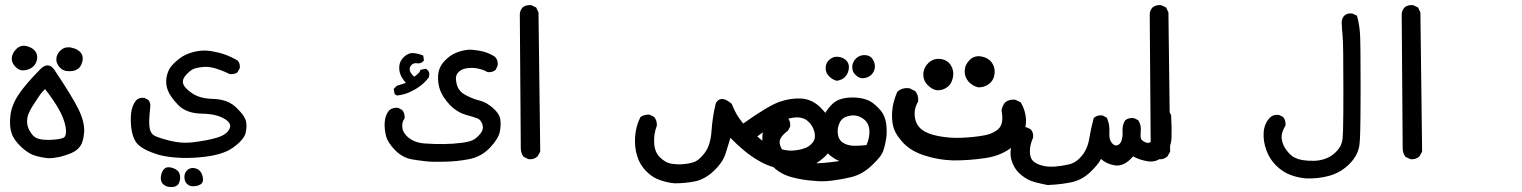

<svg xmlns="http://www.w3.org/2000/svg" viewBox="-20 -457 6040 762"><path d="M170.4 170.9Q142.6 168 117.7 160.2Q112.8 158.7 107.7 156.5Q102.5 154.3 97.2 151.1Q91.8 147.9 86.4 144.3Q81.1 140.6 75.4 136Q69.8 131.3 64.5 126.5Q57.1 119.6 51.3 113Q45.4 106.4 40.8 99.9Q36.1 93.3 32.5 86.4Q28.8 79.6 26.4 72.8Q16.6 45.4 21 3.7Q25.4 -38.1 52.7 -80.1Q79.6 -121.1 140.1 -182.6Q145 -187.5 149.4 -190.4Q161.6 -199.2 173.3 -197Q185.1 -194.8 194.3 -182.1Q268.6 -71.3 292.5 -21.5Q316.4 29.3 314 66.9Q312.5 85.4 308.8 99.6Q305.2 113.8 298.3 123Q296.4 125.5 294.7 127.7Q293 129.9 291 131.8Q289.1 133.8 286.9 135.7Q284.7 137.7 282.5 139.4Q280.3 141.1 277.8 142.6Q275.4 144 272.7 145.5Q270 147 267.3 148.4Q264.6 149.9 262.2 150.9Q240.2 159.7 217.8 165.5Q206.5 168 194.8 169.4Q183.1 170.9 170.9 170.9ZM233.4 88.9Q245.6 80.1 240.7 48.8Q235.4 14.6 211.9 -26.4Q189 -65.4 158.7 -103.5Q153.3 -98.1 148.9 -93.3Q144.5 -88.4 141.1 -83.7Q137.7 -79.1 134.3 -74.2Q123 -56.2 111.3 -39.1Q100.1 -22.5 92.8 -4.4Q85.9 13.7 87.9 32.7Q89.8 51.8 103 70.8Q115.7 89.8 134.3 94.2Q153.8 99.6 187.5 97.7Q220.7 95.7 233.4 88.9ZM246.6 -174.8Q238.3 -175.3 230.5 -179.2Q222.7 -183.1 216.3 -190.2Q210 -197.3 206.5 -205.8Q203.1 -214.4 203.6 -223.1Q204.1 -241.7 220.7 -257.3Q237.3 -272.9 262.7 -268.1Q287.1 -263.2 299.3 -249.5Q312 -234.9 307.1 -212.9Q305.2 -206.1 302.5 -200.2Q299.8 -194.3 295.9 -189.7Q292 -185.1 286.6 -182.1Q279.3 -177.2 269.3 -175.5Q259.3 -173.8 246.6 -174.8ZM67.9 -177.7Q53.7 -178.7 39.6 -193.8Q32.7 -201.2 29.3 -209.7Q25.9 -218.3 26.9 -227.5Q28.3 -245.6 43.9 -261.7Q60.5 -278.8 83.5 -274.4Q94.2 -272 103 -267.6Q111.8 -263.2 117.7 -256.3Q130.4 -242.2 127 -221.7Q126 -217.8 125 -214.1Q124 -210.4 122.3 -207Q120.6 -203.6 118.4 -200.7Q116.2 -197.8 113.5 -194.8Q110.8 -191.9 107.4 -189.5Q91.8 -177.7 68.4 -177.7Z M654.8 285.2Q638.2 284.2 627.4 273.9Q615.7 262.7 618.7 242.2Q621.6 222.7 632.3 212.9Q644 202.1 666.5 210Q688.5 217.3 693.4 235.4Q697.8 252.4 690.4 269Q686.5 278.3 677.2 282.2Q668 286.1 654.8 285.2ZM746.1 282.2Q742.7 282.2 739.5 281.7Q736.3 281.2 733.2 280Q730 278.8 727.3 276.9Q724.6 274.9 722.2 272.9Q716.8 268.1 714.4 261Q711.9 253.9 711.9 245.1Q711.9 240.7 712.6 236.6Q713.4 232.4 715.1 228.8Q716.8 225.1 719.5 221.9Q722.2 218.8 725.6 216.3Q739.3 205.6 758.3 211.9Q764.6 213.9 769.5 218Q774.4 222.2 778.1 228Q781.7 233.9 783.7 241.2Q790 265.1 776.4 274.4Q770 278.3 762.7 280.3Q755.4 282.2 746.1 282.2ZM612.8 158.2Q540.5 136.7 520 107.4Q500 78.1 499 21Q498 -36.6 523.4 -61.5V-62L524.4 -62.5Q536.6 -70.8 552.7 -68.4H553.7L554.2 -67.9L567.9 -61L569.3 -60.1L570.3 -58.6Q578.6 -46.4 576.2 -30.3Q569.3 29.3 574.2 53.2Q578.6 75.2 596.2 83Q616.2 92.3 657.2 102.1Q697.8 112.3 739.3 108.4Q753.4 106.9 768.1 104.7Q782.7 102.5 798.3 99.6Q814 96.7 830.1 92.3Q877 81.1 889.6 56.2Q896 45.4 892.1 35.4Q888.2 25.4 872.6 15.6Q840.8 -4.9 782.2 -5.9Q719.2 -6.8 686.5 -41Q655.3 -73.7 646 -98.6Q636.7 -123.5 640.6 -148.4Q645 -173.3 656.2 -189.5Q667.5 -205.1 690.4 -223.1Q712.9 -241.7 747.8 -250.7Q782.7 -259.8 817.4 -254.4Q834 -251.5 848.9 -247.8Q863.8 -244.1 876 -239.3Q900.9 -230 922.9 -216.8L923.8 -216.3L924.3 -215.3Q929.2 -210 930.9 -202.4Q932.6 -194.8 931.6 -186.5V-185.5L930.7 -184.6L922.9 -170.9L922.4 -169.4L920.9 -168.9Q915 -165 907.5 -163.6Q899.9 -162.1 891.6 -163.1H891.1L890.1 -163.6Q886.2 -165.5 882.6 -167.2Q878.9 -168.9 875.2 -170.7Q871.6 -172.4 867.7 -173.8Q863.8 -175.3 860.1 -176.8Q856.4 -178.2 852.5 -179.7Q848.6 -181.2 844.7 -182.4Q840.8 -183.6 836.9 -185.1Q823.7 -189 811.5 -190.7Q799.3 -192.4 788.1 -191.4Q780.3 -190.9 773.4 -189.7Q766.6 -188.5 760.7 -187.3Q754.9 -186 750 -184.1Q735.8 -178.7 718.8 -160.2Q702.6 -142.6 706.5 -126.5Q710.4 -108.9 741.7 -87.4Q773.4 -65.4 825.7 -64.5Q844.2 -64 860.6 -60.3Q877 -56.6 890.9 -49.6Q904.8 -42.5 916 -31.7Q927.2 -21 935.1 -12Q942.9 -2.9 948 5.4Q953.1 13.7 955.6 21.5Q958.5 32.2 958.3 44.2Q958 56.2 955.1 69.8Q948.7 97.2 904.8 128.9Q861.3 160.2 770.5 167.5Q725.6 171.4 686 168.9Q646.5 166.5 612.8 158.2Z M1685.1 184.6Q1673.3 183.6 1661.4 182.1Q1649.4 180.7 1637.7 179Q1626 177.2 1614.3 175.3Q1577.1 168.5 1548.8 139.6Q1520 111.3 1512.2 83Q1504.9 55.2 1506.8 27.8Q1508.8 -0.5 1524.9 -19.5L1525.4 -20L1525.9 -20.5Q1539.1 -30.3 1558.1 -29.3H1559.1L1560.5 -28.8L1575.2 -21L1576.2 -20.5L1576.7 -19.5Q1586.9 -7.8 1585.9 11.2V12.7L1585 14.2Q1574.2 27.8 1576.9 50Q1579.6 72.3 1603 90.8Q1611.3 96.7 1620.6 101.3Q1629.9 106 1640.9 108.6Q1651.9 111.3 1664.6 112.3Q1703.1 115.2 1740.5 114.7Q1777.8 114.3 1811.5 109.9Q1828.1 107.9 1840.1 104.7Q1852.1 101.6 1858.9 97.7Q1873 90.3 1887.7 71.8Q1900.9 54.7 1894.5 36.6Q1891.1 26.9 1886.2 21.2Q1881.3 15.6 1875.5 13.2Q1860.4 7.3 1827.1 -2Q1815.4 -5.4 1804.4 -11.2Q1793.5 -17.1 1783.2 -24.7Q1772.9 -32.2 1763.7 -42.5Q1736.3 -72.3 1726.6 -99.6Q1716.8 -127 1718.8 -157.7Q1720.7 -189 1742.7 -213.4Q1750 -221.2 1758.1 -228Q1766.1 -234.9 1775.4 -240.2Q1784.7 -245.6 1795.2 -249.5Q1805.7 -253.4 1815.9 -255.9Q1826.2 -258.3 1836.2 -259.3Q1846.2 -260.3 1856.4 -259.3Q1871.1 -257.8 1883.3 -255.6Q1895.5 -253.4 1905.8 -250Q1912.1 -248 1918.5 -245.4Q1924.8 -242.7 1931.2 -239.5Q1937.5 -236.3 1943.4 -232.4L1944.3 -231.9L1944.8 -231.4Q1957.5 -217.8 1955.1 -197.8V-196.8L1954.6 -195.8L1947.8 -181.2L1947.3 -179.7L1946.3 -179.2Q1939.9 -173.8 1932.1 -171.9Q1924.3 -169.9 1915.5 -170.9H1914.1L1913.1 -171.9Q1896.5 -181.2 1876 -185.1Q1855.5 -189.5 1832 -186Q1820.8 -184.6 1812 -179.9Q1803.2 -175.3 1796.9 -167.5Q1784.7 -152.8 1792.5 -123.5Q1799.8 -93.8 1828.1 -79.6Q1857.4 -64 1882.8 -58.1Q1910.2 -51.3 1936 -28.8Q1962.4 -5.9 1965.8 17.6Q1968.8 40 1963.4 66.9Q1957.5 94.7 1923.8 129.9Q1889.6 165.5 1840.8 174.8Q1817.4 179.2 1794.9 181.6Q1772.5 184.1 1751.5 184.6Q1710 185.5 1685.1 184.6ZM1553.7 -79.1 1548.8 -82 1546.4 -83 1545.9 -85.9 1543 -101.6 1542.5 -104.5 1544.9 -106.4 1553.7 -115.2 1554.7 -116.7H1555.7L1590.8 -127.9Q1581.5 -138.2 1574.2 -150.9Q1563.5 -169.4 1564.5 -191.9Q1565.4 -214.4 1583.5 -231.4Q1601.6 -248.5 1622.6 -246.1Q1632.3 -245.1 1640.9 -242.9Q1649.4 -240.7 1656.7 -237.8L1659.7 -236.3L1660.2 -233.4L1662.1 -219.7L1662.6 -216.8L1660.6 -214.8Q1649.9 -202.6 1632.8 -206.1Q1629.4 -206.5 1626.2 -206.1Q1623 -205.6 1619.9 -204.1Q1616.7 -202.6 1613.8 -199.7Q1605 -191.9 1606 -180.2Q1606.9 -168.9 1623.5 -152.3Q1645.5 -167.5 1647.5 -176.3L1648.4 -179.7L1652.3 -180.7L1668 -183.6L1670.4 -184.1L1672.4 -182.6Q1688.5 -171.4 1682.1 -151.4V-150.9L1681.6 -149.9Q1667.5 -130.4 1647 -115.2Q1637.2 -107.9 1626.5 -101.8Q1615.7 -95.7 1604.7 -90.8Q1593.8 -85.9 1581.8 -82.8Q1569.8 -79.6 1557.1 -78.1H1555.2Z M2076.7 174.3 2060.1 166.5 2058.6 166 2057.6 164.6Q2046.9 150.4 2046.9 131.8L2043 -400.4V-400.9Q2043.9 -415.5 2053.2 -426.3V-426.8L2053.7 -427.2Q2067.4 -438.5 2087.4 -436.5H2088.4L2089.4 -436L2106 -428.2L2107.9 -427.2L2108.9 -425.3L2116.7 -408.7L2117.2 -407.7V-406.2L2124 143.6V145L2123 146.5L2114.3 162.1V163.1L2113.3 163.6Q2098.6 177.2 2078.6 174.8H2077.6Z M2656.7 270.5Q2625.5 267.6 2597.2 256.8Q2587.4 253.4 2578.1 248.3Q2568.8 243.2 2560.3 236.3Q2551.8 229.5 2543.5 221.2Q2519 196.3 2508.8 162.6Q2498 128.4 2500.5 86.9Q2502.9 45.4 2521 9.3L2522 7.8L2522.9 6.8Q2537.6 -2.9 2557.1 -2H2558.1L2559.1 -1.5L2574.7 6.3L2576.2 6.8L2576.7 7.8Q2587.9 21.5 2586.9 41.5V42.5L2586.4 43Q2574.2 75.2 2576.2 110.8Q2578.1 146 2598.6 167Q2609.4 177.2 2619.9 183.6Q2630.4 189.9 2640.6 191.9Q2662.6 196.3 2687.3 194.8Q2711.9 193.4 2733.4 186.5Q2754.4 179.7 2777.1 149.4Q2799.8 119.1 2803.7 64.5Q2807.6 7.8 2820.3 -45.4L2820.8 -45.9V-46.4Q2821.8 -48.8 2823 -50.8Q2824.2 -52.7 2825.7 -54.2Q2844.2 -77.6 2882.3 -46.4L2883.8 -45.4L2884.3 -43.9Q2893.1 -22 2903.8 -2.9Q2913.6 14.2 2929.7 33.2Q3029.8 -37.6 3073.2 -52.7Q3118.2 -68.4 3160.2 -65.9Q3202.6 -63.5 3236.3 -30.3Q3269.5 2.4 3280.3 34.2Q3291 65.9 3287.1 101.6Q3282.7 138.7 3249 168.9Q3215.8 198.7 3181.6 207Q3147.9 214.8 3095.7 213.4Q3042.5 211.9 2987.3 178.7Q2961.4 163.6 2934.3 141.4Q2907.2 119.1 2878.9 90.3Q2869.6 121.6 2859.9 151.4Q2849.1 187 2813.5 220.7Q2778.3 254.4 2738.8 262.7Q2700.7 270.5 2657.2 270.5ZM3173.3 131.3Q3190.9 126 3205.1 108.9Q3218.3 93.3 3212.4 67.4Q3206.5 40.5 3184.1 22Q3161.6 4.4 3126 10.3Q3088.9 16.1 3052.2 38.6Q3047.9 41.5 3043.7 44.2Q3039.6 46.9 3035.2 49.6Q3030.8 52.2 3026.6 55.2Q3022.5 58.1 3018.3 60.8Q3014.2 63.5 3010 66.4Q3005.9 69.3 3001.7 72.5Q2997.6 75.7 2993.4 78.6Q2989.3 81.5 2985.4 84.5Q3018.1 115.2 3056.6 128.4Q3077.6 135.3 3095 138.4Q3112.3 141.6 3126 140.6Q3153.8 138.7 3172.9 131.3Z M3211.4 260.7Q3166 257.8 3123.5 246.6Q3080.1 234.9 3050.8 207.5Q3021 179.7 3012.2 147.9Q3003.9 116.7 3005.9 82Q3007.8 46.4 3033.2 22.5Q3058.6 -1.5 3088.4 2H3089.8L3090.8 2.4L3105.5 10.3L3106.4 10.7L3106.9 11.7Q3117.2 23.4 3116.2 43.5V44.4L3115.7 45.9L3107.9 60.5L3106.9 61.5L3106 62.5Q3071.8 88.4 3074.2 110.4Q3076.7 132.8 3097.7 152.8Q3119.1 173.3 3149.4 180.2Q3165 184.1 3180.4 186.5Q3195.8 189 3210.4 190.4Q3236.3 192.9 3311.5 182.1Q3304.2 178.7 3296.9 175.3Q3291 171.9 3285.4 168Q3279.8 164.1 3273.9 159.4Q3268.1 154.8 3262.7 149.4Q3244.6 131.8 3238.3 105.5Q3232.4 79.6 3235.8 52.2Q3239.3 25.9 3249 3.4Q3258.8 -19 3279.3 -40Q3284.7 -45.9 3290.5 -50.3Q3296.4 -54.7 3303 -58.1Q3309.6 -61.5 3316.7 -63.7Q3323.7 -65.9 3331.1 -67.4Q3360.4 -72.3 3390.1 -68.4Q3397.5 -67.4 3404.3 -65.7Q3411.1 -64 3417.2 -62Q3423.3 -60.1 3429 -57.4Q3434.6 -54.7 3439.5 -51.3Q3458 -38.6 3475.1 -18.6Q3492.7 2.4 3497.1 34.2Q3501 65.4 3497.1 92.3Q3493.2 118.7 3485.8 140.1Q3482.4 151.9 3471.2 166.3Q3460 180.7 3440.9 198.7Q3431.6 207.5 3422.1 214.8Q3412.6 222.2 3402.6 228Q3392.6 233.9 3382.3 238Q3372.1 242.2 3361.8 245.1Q3341.8 250 3321.8 253.7Q3301.8 257.3 3281.7 259.8Q3242.7 264.6 3211.4 260.7ZM3418.9 118.7Q3433.1 86.4 3430.2 57.1Q3427.2 27.8 3402.8 12.2Q3378.9 -3.4 3350.1 2.9Q3335.4 5.9 3326.2 12.9Q3316.9 20 3312 30.8Q3301.8 53.7 3305.2 74.7Q3306.6 85.4 3310.5 93Q3314.5 100.6 3320.3 105.5Q3326.2 110.4 3334 114Q3341.8 117.7 3351.6 119.6Q3369.6 124 3418.9 118.7ZM3299.3 -136.7Q3283.2 -141.1 3269.5 -155.3Q3255.9 -169.4 3256.8 -189.2Q3257.8 -209 3273.4 -221.7Q3289.6 -234.9 3310.5 -231Q3331.5 -227.1 3341.8 -213.4Q3352.1 -199.7 3348.1 -180.2Q3344.2 -161.1 3332 -149.9Q3326.2 -144.5 3318.4 -141.1Q3310.5 -137.7 3301.3 -136.7H3300.3ZM3399.4 -146.5Q3385.7 -148.9 3374.5 -160.6Q3368.2 -166.5 3365.2 -174.3Q3362.3 -182.1 3362.3 -191.4Q3362.3 -200.7 3366.2 -209.2Q3370.1 -217.8 3377.4 -225.1Q3392.1 -239.3 3413.6 -238.3Q3423.8 -237.8 3431.9 -233.2Q3439.9 -228.5 3444.8 -219.7Q3454.6 -203.1 3451.7 -186Q3448.7 -168.9 3435.3 -157.7Q3421.9 -146.5 3400.4 -146.5H3399.9Z M3762.7 179.7Q3733.9 178.7 3706.1 174.1Q3678.2 169.4 3651.4 160.6Q3638.2 156.7 3626.2 151.6Q3614.3 146.5 3603.5 140.4Q3592.8 134.3 3583.7 127.2Q3574.7 120.1 3566.9 112.3Q3537.1 81.1 3527.8 54.2Q3518.6 27.3 3520.5 -11Q3522.5 -49.3 3540.5 -91.3L3541 -92.3L3542 -93.3Q3561.5 -110.8 3589.8 -106.4H3590.8L3591.3 -106L3610.8 -96.2L3612.3 -95.7L3612.8 -94.7Q3626 -79.1 3624 -55.2V-53.7L3623 -52.7Q3606.4 -23.4 3610.8 7.3Q3614.7 38.1 3637.2 56.2Q3659.7 74.7 3704.1 83Q3749.5 91.8 3794.9 89.8Q3818.4 88.9 3839.8 86.7Q3861.3 84.5 3881.8 81.1Q3889.6 79.6 3897 77.9Q3904.3 76.2 3910.6 73.7Q3917 71.3 3922.9 68.1Q3928.7 64.9 3933.8 61.5Q3939 58.1 3943.4 53.7Q3964.4 34.2 3955.1 -17.6V-18.6V-19Q3957.5 -36.6 3968.3 -49.8L3968.8 -50.3Q3984.4 -63.5 4008.3 -61.5H4009.3L4010.3 -61L4029.8 -51.3L4031.7 -50.3L4032.2 -48.8Q4056.6 -5.9 4050.8 40.5Q4048.8 56.2 4042.5 70.6Q4036.1 85 4025.6 98.1Q4015.1 111.3 4001 123.5Q3979 141.6 3952.1 153.3Q3925.3 165 3893.6 169.9Q3830.6 179.7 3762.7 179.7ZM3699.7 -98.6Q3679.7 -101.1 3662.1 -119.1Q3643.6 -137.2 3644.5 -163.1Q3645.5 -189 3665 -207.5Q3684.6 -225.6 3711.4 -223.1Q3725.1 -221.7 3735.6 -215.6Q3746.1 -209.5 3752.9 -199.2Q3759.8 -188.5 3762.2 -176.5Q3764.6 -164.6 3762.2 -151.4Q3759.8 -138.2 3754.4 -128.2Q3749 -118.2 3740.2 -111.8Q3723.6 -98.6 3700.2 -98.6ZM3862.3 -110.4Q3851.6 -112.8 3842 -118.4Q3832.5 -124 3824.2 -132.8Q3807.6 -151.4 3808.6 -176Q3809.6 -200.7 3828.6 -219.2Q3847.7 -237.8 3875 -232.9Q3901.9 -228 3916 -209Q3920.4 -202.6 3923.3 -195.6Q3926.3 -188.5 3927.2 -180.7Q3928.2 -172.9 3927.2 -164.6Q3924.3 -138.7 3905.3 -124Q3899.4 -119.6 3892.6 -116.5Q3885.7 -113.3 3878.4 -111.8Q3871.1 -110.4 3863.3 -110.4H3862.8Z M4137.7 277.3Q4132.3 276.4 4126.7 275.1Q4121.1 273.9 4115.7 272.7Q4110.4 271.5 4105.2 270.3Q4100.1 269 4094.7 267.8Q4089.4 266.6 4084.5 265.1Q4057.6 257.3 4034.7 238.8Q4010.7 220.2 3999.5 192.9Q3995.6 183.6 3993.4 174.6Q3991.2 165.5 3990.7 156.5Q3990.2 147.5 3991.2 139.2Q3994.1 113.8 4001.5 94.2Q4008.3 74.7 4017.1 57.6L4018.1 56.6L4019 55.7Q4033.7 45.9 4052.2 47.9H4053.2L4054.2 48.3L4068.8 55.2L4069.8 55.7L4070.8 56.6Q4082.5 69.3 4080.1 88.4V89.4L4079.6 90.3Q4066.4 120.1 4067.4 147Q4068.4 171.9 4081.1 183.1Q4094.7 194.8 4116.7 200.2Q4139.2 206.1 4166 204.1Q4193.4 202.1 4222.7 195.3Q4250.5 189 4273.4 161.6Q4280.8 152.8 4286.6 142.1Q4292.5 131.3 4296.6 119.4Q4300.8 107.4 4302.7 94.2Q4309.6 52.2 4320.3 13.2L4320.8 11.2L4322.3 10.3Q4328.6 4.4 4336.7 2.2Q4344.7 0 4354 1H4355.5L4356.4 1.5L4371.1 9.3L4372.6 10.3L4373.5 12.2Q4384.8 37.1 4382.8 68.8Q4380.9 96.7 4392.6 110.4Q4398.4 117.2 4403.6 119.1Q4408.7 121.1 4414.1 119.6Q4426.3 115.7 4431.2 100.6Q4436.5 84 4435.1 63.5Q4433.6 39.6 4445.3 21L4445.8 20.5L4446.3 20Q4459 9.8 4479 11.7H4480L4481 12.2L4495.6 19L4497.1 20L4498 21Q4509.8 39.6 4507.3 63Q4506.3 73.7 4506.6 81.1Q4506.8 88.4 4507.8 92.3Q4510.7 100.6 4523.9 106.9Q4535.6 113.3 4546.4 106.9Q4549.3 105 4551.8 101.1Q4554.2 97.2 4555.9 90.6Q4557.6 84 4558.1 75.2Q4559.6 47.9 4556.6 8.3V7.3V6.8Q4557.6 0 4560.5 -5.9Q4563.5 -11.7 4567.9 -16.6L4568.4 -17.1Q4581.1 -27.3 4600.1 -26.4H4601.1L4602.5 -25.9L4617.2 -18.1L4618.7 -17.1L4619.6 -15.6L4627.4 -1L4627.9 0.5V1.5Q4630.9 54.7 4629.4 91.3Q4628.4 110.8 4621.3 127.9Q4614.3 145 4600.6 159.2Q4572.3 189 4535.6 183.1Q4519.5 180.7 4504.9 175.8Q4490.2 170.9 4477.1 163.6Q4441.4 205.1 4403.8 199.2Q4371.1 193.8 4349.6 173.8Q4343.3 186 4332.8 198.7Q4322.3 211.4 4307.6 225.6Q4273.4 258.3 4229 267.1Q4186 275.4 4138.7 277.3H4138.2Z M4576.7 174.3 4560.1 166.5 4558.6 166 4557.6 164.6Q4546.9 150.4 4546.9 131.8L4543 -400.4V-400.9Q4543.9 -415.5 4553.2 -426.3V-426.8L4553.7 -427.2Q4567.4 -438.5 4587.4 -436.5H4588.4L4589.4 -436L4606 -428.2L4607.9 -427.2L4608.9 -425.3L4616.7 -408.7L4617.2 -407.7V-406.2L4624 143.6V145L4623 146.5L4614.3 162.1V163.1L4613.3 163.6Q4598.6 177.2 4578.6 174.8H4577.6Z M5162.6 251Q5129.4 248 5100.6 236.8Q5070.8 225.6 5045.4 200.7Q5036.6 191.9 5029.3 182.4Q5022 172.9 5016.4 162.4Q5010.7 151.9 5006.3 140.1Q4993.2 105.5 4995.1 69.8Q4997.1 33.7 5020 9.8L5020.5 9.3Q5034.2 -3.4 5054.2 -1H5055.2L5056.2 -0.5L5070.8 6.3L5072.3 6.8L5072.8 7.8Q5083 20.5 5082 39.6V41L5081.1 42Q5063.5 71.8 5066.9 94.2Q5069.8 117.7 5085.4 138.7Q5090.3 145.5 5095.7 151.1Q5101.1 156.7 5106.2 160.9Q5111.3 165 5116.2 167.5Q5132.8 175.8 5151.9 178.7Q5171.4 181.6 5195.8 181.2Q5219.7 180.7 5244.1 171.4Q5268.1 162.1 5287.1 140.6Q5289.6 138.2 5291.5 135.3Q5293.5 132.3 5295.4 129.6Q5297.4 127 5299.1 124Q5300.8 121.1 5302 117.9Q5303.2 114.7 5304.2 111.6Q5305.2 108.4 5306.2 105Q5307.1 101.6 5307.6 98.1Q5308.1 94.7 5308.6 91.3Q5309.6 81.5 5310.3 55.7Q5311 29.8 5311.3 -12.2Q5311.5 -54.2 5311.5 -111.3Q5311.5 -196.8 5310.8 -247.6Q5310.1 -298.3 5308.6 -312Q5305.7 -340.3 5304.7 -370.1V-370.6Q5305.2 -373.5 5305.7 -376Q5306.2 -378.4 5306.9 -380.9Q5307.6 -383.3 5308.8 -385.7Q5310.1 -388.2 5311.5 -390.4Q5313 -392.6 5314.9 -394.5L5315.4 -395Q5327.1 -405.8 5346.2 -403.3H5347.2L5348.1 -402.8L5362.8 -396L5365.2 -395L5366.2 -392.1Q5370.6 -376.5 5373.3 -359.6Q5376 -342.8 5377.4 -325.2Q5379.9 -290 5379.9 -106.9Q5379.9 -70.3 5379.6 -39.6Q5379.4 -8.8 5379.2 16.6Q5378.9 42 5378.4 61.3Q5377.9 80.6 5377.2 94.5Q5376.5 108.4 5375.5 116.2Q5370.6 157.7 5336.9 192.4Q5302.7 227.1 5257.3 240.2Q5212.4 252.9 5163.1 251Z M5576.7 174.3 5560.1 166.5 5558.6 166 5557.6 164.6Q5546.9 150.4 5546.9 131.8L5543 -400.4V-400.9Q5543.9 -415.5 5553.2 -426.3V-426.8L5553.7 -427.2Q5567.4 -438.5 5587.4 -436.5H5588.4L5589.4 -436L5606 -428.2L5607.9 -427.2L5608.9 -425.3L5616.7 -408.7L5617.2 -407.7V-406.2L5624 143.6V145L5623 146.5L5614.3 162.1V163.1L5613.3 163.6Q5598.6 177.2 5578.6 174.8H5577.6Z"/></svg>

Font: NaikaiFont
Style: SemiBold
Weight: 600
Version: Version 1.89